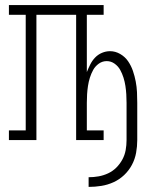

<svg xmlns="http://www.w3.org/2000/svg" viewBox="-20 -550 640 754"><path d="M328 184V146Q348 146 367.5 142.5Q387 139 405 130.5Q423 122 437 108Q451 94 460.5 76.5Q470 59 473.5 39.5Q477 20 477 0V-146Q477 -163 476 -179.5Q475 -196 472.5 -212.5Q470 -229 465 -245Q460 -261 452 -275.5Q444 -290 430 -300Q416 -310 399 -310Q382 -310 368 -300Q354 -290 346 -275.5Q338 -261 333 -245Q328 -229 325.5 -212.5Q323 -196 322 -179.5Q321 -163 321 -146V-38H387V0H279V-492H123V0H15V-38H81V-492H15V-530H387V-492H321V-267Q321 -267 321 -267Q321 -267 321 -267Q327 -282 334.5 -297Q342 -312 353.5 -324Q365 -336 380.5 -342.5Q396 -349 412 -349Q433 -349 452 -338Q471 -327 483 -309.5Q495 -292 502 -271.5Q509 -251 513 -230Q517 -209 518 -188Q519 -167 519 -146V0Q519 25 514.5 50Q510 75 498 97.5Q486 120 467.5 137.5Q449 155 426 165.5Q403 176 378 180Q353 184 328 184Z"/></svg>

Font: Iosevka Curly Slab XLtEx
Style: Regular
Weight: 200
Width: 7
Monospace: yes
Designer: Belleve Invis
Foundry: Belleve Invis
Version: Version 11.1.0; ttfautohint (v1.8.3)